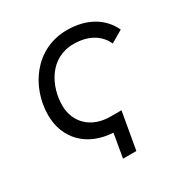

<svg xmlns="http://www.w3.org/2000/svg" viewBox="-153 -648 864 899"><g transform="rotate(-30 278.5 -198.5)"><path d="M257 128H329L364 -72H304C202 -72 135 -137 135 -230C135 -331 194 -453 324 -453C407 -453 461 -417 485 -363L550 -401C513 -480 435 -525 330 -525C156 -525 55 -372 55 -223C55 -96 142 -7 279 0Z"/></g></svg>

Font: Fixel Display
Style: Italic
Weight: 400
Italic angle: -10°
Designer: AlfaBravo + MacPaw
Foundry: Kyrylo Tkachov, Marchela Mozhyna, Serhii Makarenko, Maria Weinstein, Zakhar Kryvoshyya
Version: Version 1.210;Glyphs 3.2 (3217)